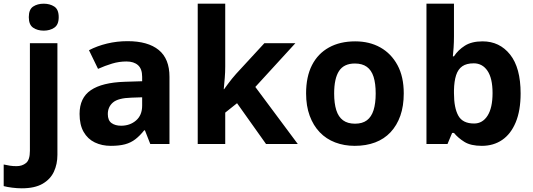

<svg xmlns="http://www.w3.org/2000/svg" viewBox="-84 -780 2885 1040"><path d="M34 240Q9 240 -18.5 236.5Q-46 233 -64 228V111Q-46 115 -30 117.5Q-14 120 6 120Q36 120 57 103Q78 86 78 37V-546H227V59Q227 109 208 150Q189 191 146.5 215.5Q104 240 34 240ZM72 -687Q72 -729 95.5 -744.5Q119 -760 153 -760Q186 -760 210 -744.5Q234 -729 234 -687Q234 -646 210 -630Q186 -614 153 -614Q119 -614 95.5 -630Q72 -646 72 -687Z M607 -557Q717 -557 775.5 -509.5Q834 -462 834 -364V0H730L701 -74H697Q674 -45 649.5 -26Q625 -7 593.5 1.5Q562 10 516 10Q468 10 429.5 -8.5Q391 -27 369 -65.5Q347 -104 347 -163Q347 -250 408 -291.5Q469 -333 591 -337L686 -340V-364Q686 -407 663.5 -427Q641 -447 601 -447Q561 -447 523 -435.5Q485 -424 447 -407L398 -508Q442 -531 495.5 -544Q549 -557 607 -557ZM628 -251Q556 -249 528 -225Q500 -201 500 -162Q500 -128 520 -113.5Q540 -99 572 -99Q620 -99 653 -127.5Q686 -156 686 -208V-253Z M1136 -420Q1136 -389 1133.5 -358.5Q1131 -328 1128 -297H1130Q1140 -311 1150.5 -325Q1161 -339 1172 -353Q1183 -367 1195 -380L1348 -546H1516L1299 -309L1529 0H1357L1200 -221L1136 -170V0H987V-760H1136Z M2103 -274Q2103 -205.6 2084.5 -153.1Q2065.9 -100.5 2031.5 -63.7Q1997 -27 1948 -8.5Q1899 10 1837.4 10Q1780.2 10 1731.6 -8.5Q1683 -27 1648 -63.5Q1613 -100 1593.5 -153Q1574 -206 1574 -274.2Q1574 -364.7 1606 -427.3Q1638.1 -489.9 1697.9 -522.9Q1757.7 -556 1840 -556Q1917.4 -556 1976.2 -523Q2035 -490 2069 -427.3Q2103 -364.7 2103 -274ZM1726 -273.8Q1726 -220 1737.5 -183.5Q1749 -147 1774 -128.5Q1799 -110 1839 -110Q1879 -110 1903.5 -128.5Q1928 -147 1939.5 -183.5Q1951 -220 1951 -273.6Q1951 -328 1939.5 -364Q1928 -400 1903 -418Q1878.1 -436 1838.3 -436Q1779 -436 1752.5 -395.5Q1726 -355 1726 -273.8Z M2375 -583Q2375 -552 2373 -522Q2371 -492 2369 -475H2375Q2397 -509 2434 -532.5Q2471 -556 2530 -556Q2622 -556 2679 -484.5Q2736 -413 2736 -274Q2736 -181 2709.5 -117.5Q2683 -54 2636 -22Q2589 10 2526 10Q2466 10 2431.5 -11.5Q2397 -33 2375 -60H2365L2340 0H2226V-760H2375ZM2482 -437Q2443 -437 2420 -421Q2397 -405 2386.5 -372.5Q2376 -340 2375 -291V-275Q2375 -196 2398.5 -153.5Q2422 -111 2484 -111Q2530 -111 2557 -153.5Q2584 -196 2584 -276Q2584 -356 2556.5 -396.5Q2529 -437 2482 -437Z"/></svg>

Font: Noto Sans Sinhala
Style: Regular
Weight: 400
Designer: Jelle Bosma - Monotype Design Team
Foundry: Monotype Imaging Inc.
Version: Version 2.006